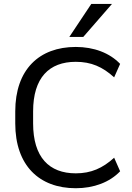

<svg xmlns="http://www.w3.org/2000/svg" viewBox="-20 -973 690 1002"><path d="M375.5 -650.4C456.1 -650.4 515.6 -624 575.7 -569.3L606.9 -639.6C552.7 -696.8 469.7 -728 375.5 -728C184.6 -728 59.6 -610.4 59.6 -391.6V-329.1C59.6 -108.9 185.1 9.3 375.5 9.3C469.7 9.3 552.7 -22 606.9 -79.1L575.7 -149.9C515.6 -95.2 455.1 -68.4 375.5 -68.4C236.3 -68.4 152.8 -152.3 152.8 -329.1V-391.6C152.8 -567.4 236.3 -650.4 375.5 -650.4ZM414.6 -780.3 564.5 -952.6H456.5L341.8 -780.3Z"/></svg>

Font: Winston
Style: Regular
Weight: 400
Designer: Vernon Adams, Kim Jin-seong, David Berlow, Cristiano Sobral
Foundry: The Winston Project Authors
Version: Version 3.004